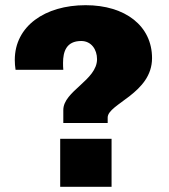

<svg xmlns="http://www.w3.org/2000/svg" viewBox="-20 -720 651 740"><path d="M224 -246H395V-267C395 -320 566 -360 566 -496C566 -620 463 -700 310 -700C153 -700 37 -619 37 -489C37 -476 38 -464 40 -451H224C223 -460 223 -469 223 -478C223 -520 235 -562 293 -562C332 -562 354 -529 354 -492C354 -411 224 -369 224 -296ZM212 0H410V-185H212Z"/></svg>

Font: Archivo Black
Style: Regular
Weight: 900
Designer: Hector Gatti
Foundry: Omnibus-Type
Version: Version 2.001